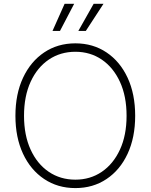

<svg xmlns="http://www.w3.org/2000/svg" viewBox="-20 -961 777 991"><path d="M369.1 9.8Q277.8 9.8 207.8 -37.1Q137.7 -84 98.6 -168Q59.6 -252 59.6 -363.3Q59.6 -475.6 98.9 -559.6Q138.2 -643.6 208 -690.4Q277.8 -737.3 369.1 -737.3Q460 -737.3 529.8 -690.4Q599.6 -643.6 638.7 -559.6Q677.7 -475.6 677.7 -363.3Q677.7 -251.5 638.7 -167.5Q599.6 -83.5 529.8 -36.9Q460 9.8 369.1 9.8ZM369.1 -33.7Q445.8 -33.7 505.4 -74.2Q564.9 -114.7 599.1 -188.7Q633.3 -262.7 633.3 -363.3Q633.3 -464.4 599.1 -538.6Q564.9 -612.8 505.4 -653.3Q445.8 -693.8 369.1 -693.8Q292 -693.8 232.2 -653.6Q172.4 -613.3 138.2 -539.1Q104 -464.8 104 -363.3Q104 -263.2 137.9 -189Q171.9 -114.7 231.7 -74.2Q291.5 -33.7 369.1 -33.7ZM289.6 -801.3H251L313.5 -941.4H362.8ZM422.9 -801.3H384.3L463.4 -941.4H514.2Z"/></svg>

Font: Inter 20pt ExtraLight
Style: Regular
Weight: 250
Version: Version 4.001;git-66647c0bb